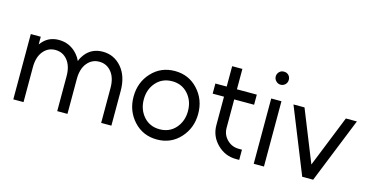

<svg xmlns="http://www.w3.org/2000/svg" viewBox="-75 -1062 2730 1420"><g transform="rotate(15 1290.5 -352.0)"><path d="M824 0V-266Q824 -377.3 767.3 -444.3Q709.7 -512 622.3 -512Q535.8 -512 486.3 -445.2Q478.5 -434.7 471.8 -422.9Q465.2 -411.2 460.7 -397.2Q448.3 -424.2 431 -444.3Q373.3 -512 286 -512Q204.8 -512 156.7 -450.3Q155.5 -448.3 153.4 -445.9Q151.3 -443.5 149.3 -441.3V-500H73V0H151.3V-267.3Q151.3 -344.8 187.5 -389.2Q223.7 -433.7 280 -433.7Q337 -433.7 373.2 -389.2Q409.3 -344.8 409.3 -267.3V0H487.7V-267.3Q487.7 -344.8 523.8 -389.2Q560 -433.7 616.3 -433.7Q673.3 -433.7 709.5 -389.2Q745.7 -344.8 745.7 -267.3V0Z M1174.7 -433.7Q1249.3 -433.7 1296.3 -380.8Q1343.3 -328 1343.3 -250Q1343.3 -172.8 1296.3 -119.1Q1249.3 -66.3 1174.7 -66.3Q1099.2 -66.3 1052.2 -119.1Q1005.2 -172.8 1005.2 -250Q1005.2 -328 1052.2 -380.8Q1099.2 -433.7 1174.7 -433.7ZM1174.7 -512Q1067.3 -512 997.2 -435.8Q926.8 -359.9 926.8 -249.9Q926.8 -141 997.2 -64.2Q1067.3 12 1174.7 12Q1281.2 12 1351.3 -64.2Q1421.7 -141.1 1421.7 -250Q1421.7 -359.8 1351.3 -435.8Q1281.2 -512 1174.7 -512Z M1573 -656V-500H1486.3V-422.5H1573V-205Q1573 -120.5 1632.8 -60.7Q1693.6 0 1778 0H1802.7V-78.3H1778Q1725.1 -78.3 1687.8 -115.7Q1651.3 -152.1 1651.3 -205V-422.5H1803.5V-500H1651.3V-656Z M1913.8 0H1992.2V-500H1913.8ZM2003.8 -666.3Q2003.8 -688.2 1989.8 -702.3Q1975.7 -716.3 1953.8 -716.3Q1932.8 -716.3 1918.8 -702.3Q1903.8 -687.3 1903.8 -666.3Q1903.8 -646.2 1918.8 -631.3Q1933.7 -616.3 1953.8 -616.3Q1974.8 -616.3 1989.8 -631.3Q2003.8 -645.3 2003.8 -666.3Z M2084.2 -500 2285.2 0H2368.8L2569.8 -500H2485.3L2327 -105.3L2168.7 -500Z"/></g></svg>

Font: Unageo Variable
Style: Regular
Weight: 300
Designer: Richard Sepsi
Foundry: Richard Sepsi
Version: Version 2.200